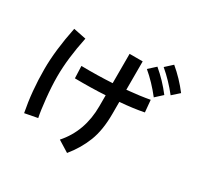

<svg xmlns="http://www.w3.org/2000/svg" viewBox="-187 -1077 1374 1340"><g transform="rotate(30 500.0 -406.5)"><path d="M418.9 -8.8Q541 -146.5 541 -348.6V-436.5Q427.7 -429.7 295.9 -431.6L292 -529.3Q423.8 -527.3 541 -534.2V-770.5H646.5V-542Q756.8 -552.7 829.1 -566.4L837.9 -469.7Q756.8 -453.1 646.5 -444.3V-348.6Q646.5 -216.8 610.8 -125.5Q575.2 -34.2 508.8 46.9ZM79.1 -381.8Q79.1 -532.2 119.1 -728.5L220.7 -708Q182.6 -526.4 182.6 -381.8Q182.6 -302.7 192.4 -208Q202.1 -113.3 212.9 -63.5L110.4 -43.9Q79.1 -204.1 79.1 -381.8ZM793 -809.6 848.6 -860.4Q926.8 -794.9 989.3 -712.9L933.6 -663.1Q869.1 -745.1 793 -809.6ZM698.2 -739.3 753.9 -790Q832 -724.6 894.5 -642.6L838.9 -591.8Q772.5 -676.8 698.2 -739.3Z"/></g></svg>

Font: Gothic A1 SemiBold
Style: Regular
Weight: 600
Version: Version 2.50